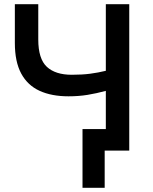

<svg xmlns="http://www.w3.org/2000/svg" viewBox="-20 -720 730 918"><path d="M374.5 178V-103H549V0H480.5V178ZM486 0V-285.5Q441.5 -273.5 399 -266.5Q356.5 -259.5 307.5 -259.5Q226.5 -259.5 169.2 -285.8Q112 -312 81.5 -368.2Q51 -424.5 51 -514.5V-700H163V-531Q163 -438.5 204 -400.5Q245 -362.5 323 -362.5Q372.5 -362.5 410.8 -367.5Q449 -372.5 486 -381.5V-700H598V0Z"/></svg>

Font: Geologica Roman
Style: Regular
Weight: 400
Designer: Sindre Bremnes, Frode Helland
Foundry: Monokrom Skriftforlag AS
Version: Version 1.010;gftools[0.9.28]